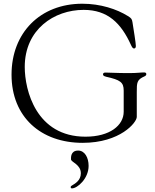

<svg xmlns="http://www.w3.org/2000/svg" viewBox="-20 -761 843 1042"><path d="M428.3 14.2C632.8 14.2 722.3 -96.6 722.3 -126.4V-261.4C722.3 -312.1 722.3 -328.5 764.2 -346.6C770.2 -349.1 774.1 -353.3 774.1 -358.7C774.1 -364.7 769.9 -367.9 762.1 -367.9C742.2 -367.9 725.1 -364.3 679.7 -364.3C611.5 -364.3 578.8 -367.2 551.8 -367.2C543.3 -367.2 539.1 -363.6 539.1 -357.2C539.1 -352.3 541.9 -348 556.1 -344.5C632.8 -327.4 651.3 -314.6 651.3 -269.2V-154.8C651.3 -81 576.7 -19.2 443.9 -19.2C176.1 -19.2 114.3 -271.3 114.3 -397.7C114.3 -601.6 274.1 -707.4 433.9 -707.4C564.6 -707.4 637.1 -635.7 691.1 -516.3C696.7 -504.3 701 -497.9 707.4 -497.9C713.8 -497.9 717.3 -502.8 717.3 -511.4C717.3 -527 704.5 -604.4 698.9 -640.6C696 -657 693.9 -661.9 674 -674C613.6 -711.6 525.6 -740.8 426.8 -740.8C197.4 -740.8 42.6 -582.4 42.6 -355.8C42.6 -125.7 202.4 14.2 428.3 14.2ZM363.6 254.3C363.6 257.8 365.4 261.4 370.4 261.4C399.9 261.4 460.9 208.5 460.9 139.2C460.9 93.8 439.6 56.1 404.1 56.1C361.9 56.1 365.4 95.9 365.4 103.7C365.4 119.3 418.7 131 418.7 179.3C418.7 218 388.5 235.1 369.3 246.4C366.5 248.2 363.6 250.4 363.6 254.3Z"/></svg>

Font: Margiela Serif Light
Style: Regular
Weight: 300
Designer: Andreas Faust, Stefan Endress
Version: Version 1.002;FEAKit 1.0